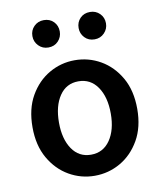

<svg xmlns="http://www.w3.org/2000/svg" viewBox="-81 -765 711 843"><g transform="rotate(-10 274.5 -344.0)"><path d="M274 12Q213 12 160 -18.5Q107 -49 74 -106.5Q41 -164 41 -245Q41 -327 74 -384.5Q107 -442 160 -472.5Q213 -503 274 -503Q336 -503 389 -472.5Q442 -442 475 -384.5Q508 -327 508 -245Q508 -164 475 -106.5Q442 -49 389 -18.5Q336 12 274 12ZM274 -82Q328 -82 359 -127Q390 -172 390 -245Q390 -319 359 -364Q328 -409 274 -409Q220 -409 189.5 -364Q159 -319 159 -245Q159 -172 189.5 -127Q220 -82 274 -82ZM171 -578Q145 -578 127.5 -596Q110 -614 110 -639Q110 -665 127.5 -682.5Q145 -700 171 -700Q198 -700 215 -682.5Q232 -665 232 -639Q232 -614 215 -596Q198 -578 171 -578ZM377 -578Q350 -578 333 -596Q316 -614 316 -639Q316 -665 333 -682.5Q350 -700 377 -700Q403 -700 420.5 -682.5Q438 -665 438 -639Q438 -614 420.5 -596Q403 -578 377 -578Z"/></g></svg>

Font: Source Sans Pro SemiBold
Style: Regular
Weight: 600
Designer: Paul D. Hunt
Foundry: Adobe Systems Incorporated
Version: Version 2.045;hotconv 1.0.109;makeotfexe 2.5.65596